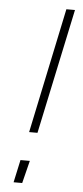

<svg xmlns="http://www.w3.org/2000/svg" viewBox="-52 -747 336 778"><g transform="rotate(5 115.5 -358.5)"><path d="M79 -208 186 -717H221L113 -208ZM34 0 54 -92H92L69 0Z"/></g></svg>

Font: Raleway Thin ExtraLight
Style: Italic
Weight: 250
Italic angle: -12°
Version: Version 4.026